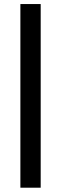

<svg xmlns="http://www.w3.org/2000/svg" viewBox="-20 -708 294 924"><path d="M78.1 195.3V-688.5H175.8V195.3Z"/></svg>

Font: Sen
Style: Bold
Weight: 700
Designer: Kosal Sen, Philatype
Foundry: Philatype
Version: Version 2.000;gftools[0.9.31]